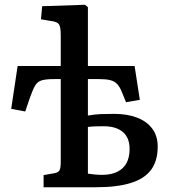

<svg xmlns="http://www.w3.org/2000/svg" viewBox="-20 -786 714 806"><path d="M163 0V-51L209 -59Q225 -62 230 -71.5Q235 -81 235 -107V-454H207Q174 -454 156 -449Q138 -444 128 -427.5Q118 -411 106 -377L86 -318L27 -329L54 -509H235V-638Q235 -673 227.5 -684Q220 -695 193 -698L152 -705L157 -760L337 -766L349 -756V-509H545L567 -367L509 -357L493 -396Q484 -420 472.5 -432.5Q461 -445 443 -449.5Q425 -454 396 -454H349V-301Q378 -306 403 -307Q428 -308 459 -308Q515 -308 556 -292Q597 -276 619.5 -245.5Q642 -215 642 -171Q642 -111 614.5 -73.5Q587 -36 529.5 -18Q472 0 384 0ZM408 -52Q464 -52 494 -79.5Q524 -107 524 -161Q524 -208 495.5 -232Q467 -256 416 -256Q393 -256 378.5 -255.5Q364 -255 349 -253V-57Q363 -55 378 -53.5Q393 -52 408 -52Z"/></svg>

Font: Literata 18pt Medium
Style: Regular
Weight: 500
Designer: Latin by Veronika Burian and Jose Scaglione. Greek by Irene Vlachou. Cyrillic by Vera Evstafieva.
Foundry: TypeTogether
Version: Version 3.103;gftools[0.9.29]